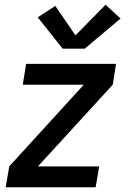

<svg xmlns="http://www.w3.org/2000/svg" viewBox="-20 -789 540 809"><path d="M4 0 19 -88 333 -432H76L90 -520H469L455 -432L140 -88H398L383 0ZM244 -584 139 -716 213 -764 298 -640 425 -769 488 -711 337 -584Z"/></svg>

Font: Iosevka SS04 Semibold Oblique
Style: Regular
Weight: 600
Italic angle: -9°
Monospace: yes
Designer: Belleve Invis
Foundry: Belleve Invis
Version: Version 19.0.0; ttfautohint (v1.8.4)